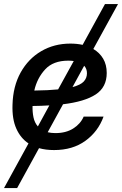

<svg xmlns="http://www.w3.org/2000/svg" viewBox="-33 -748 617 972"><path d="M-12.7 204.1 111.3 -22Q71.3 -48.3 49.6 -96.9Q27.8 -145.5 30.3 -217.3Q32.7 -311 71.5 -380.9Q110.4 -450.7 175.8 -489Q241.2 -527.3 323.2 -527.3Q356.4 -527.3 385.3 -521L498.5 -727.5H564.5L439.5 -500Q471.2 -481.4 489.3 -450.9Q507.3 -420.4 507.3 -378.4Q507.3 -306.6 451.7 -270Q396 -233.4 286.1 -220.2L208.5 -78.6Q226.1 -74.2 247.6 -74.2Q300.8 -74.2 337.6 -97.4Q374.5 -120.6 390.6 -157.7H491.2Q463.9 -82 399.4 -35.2Q335 11.7 240.7 11.7Q198.7 11.7 164.6 2L53.7 204.1ZM261.2 -295.4 340.3 -439Q327.6 -440.9 312.5 -440.9Q236.3 -440.9 195.6 -396.7Q154.8 -352.5 140.6 -289.6Q211.9 -290.5 261.2 -295.4ZM158.7 -107.9 216.8 -214.4Q178.2 -211.9 131.8 -211.4Q130.9 -181.2 136.5 -154.1Q142.1 -127 158.7 -107.9ZM393.1 -415 334 -307.1Q375 -317.9 391.1 -335.4Q407.2 -353 407.2 -377Q407.2 -399.9 393.1 -415Z"/></svg>

Font: Inter Display Medium
Style: Italic
Weight: 500
Italic angle: -9.39999°
Designer: Rasmus Andersson
Foundry: rsms
Version: Version 4.000;git-a52131595